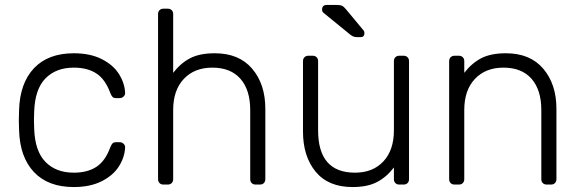

<svg xmlns="http://www.w3.org/2000/svg" viewBox="-20 -745 2342 775"><path d="M278 10Q174 10 117 -50.5Q60 -111 57 -220L56 -260L57 -300Q60 -409 117 -469.5Q174 -530 278 -530Q344 -530 390.5 -506.5Q437 -483 460 -446.5Q483 -410 485 -371Q485 -370 485 -369Q485 -361 478.5 -355Q472 -349 463 -349H449Q439 -349 434.5 -353.5Q430 -358 425 -370Q405 -425 369 -448.5Q333 -472 278 -472Q206 -472 163.5 -428.5Q121 -385 118 -295L117 -260L118 -225Q121 -135 163.5 -91.5Q206 -48 278 -48Q333 -48 369 -71.5Q405 -95 425 -150Q430 -162 434.5 -166.5Q439 -171 449 -171H463Q472 -171 478.5 -165Q485 -159 485 -151Q485 -150 485 -149Q483 -110 460 -73.5Q437 -37 390.5 -13.5Q344 10 278 10Z M640 0Q630 0 624 -6Q618 -12 618 -22V-688Q618 -698 624 -704Q630 -710 640 -710H657Q667 -710 673 -704Q679 -698 679 -688V-451Q709 -490 747.5 -510Q786 -530 847 -530Q945 -530 998 -467.5Q1051 -405 1051 -306V-22Q1051 -12 1045 -6Q1039 0 1029 0H1012Q1002 0 996 -6Q990 -12 990 -22V-301Q990 -382 950.5 -427Q911 -472 837 -472Q765 -472 722 -426.5Q679 -381 679 -301V-22Q679 -12 673 -6Q667 0 657 0Z M1403 10Q1305 10 1254 -52Q1203 -114 1203 -214V-498Q1203 -508 1209 -514Q1215 -520 1225 -520H1242Q1252 -520 1258 -514Q1264 -508 1264 -498V-219Q1264 -48 1413 -48Q1485 -48 1527.5 -93.5Q1570 -139 1570 -219V-498Q1570 -508 1576 -514Q1582 -520 1592 -520H1609Q1619 -520 1625 -514Q1631 -508 1631 -498V-22Q1631 -12 1625 -6Q1619 0 1609 0H1592Q1582 0 1576 -6Q1570 -12 1570 -22V-69Q1540 -30 1501.5 -10Q1463 10 1403 10ZM1425 -595Q1414 -595 1408 -597Q1402 -599 1394 -605L1285 -694Q1280 -699 1280 -706Q1280 -725 1299 -725H1340Q1354 -725 1361 -721.5Q1368 -718 1377 -707L1446 -624Q1451 -619 1451 -611Q1451 -595 1435 -595Z M1815 0Q1805 0 1799 -6Q1793 -12 1793 -22V-498Q1793 -508 1799 -514Q1805 -520 1815 -520H1832Q1842 -520 1848 -514Q1854 -508 1854 -498V-451Q1884 -490 1922.5 -510Q1961 -530 2022 -530Q2120 -530 2173 -467.5Q2226 -405 2226 -306V-22Q2226 -12 2220 -6Q2214 0 2204 0H2187Q2177 0 2171 -6Q2165 -12 2165 -22V-301Q2165 -382 2125.5 -427Q2086 -472 2012 -472Q1940 -472 1897 -426.5Q1854 -381 1854 -301V-22Q1854 -12 1848 -6Q1842 0 1832 0Z"/></svg>

Font: Rubik AZ
Style: Regular
Weight: 300
Designer: Hubert and Fischer
Foundry: Hubert & Fischer
Version: Version 2.000